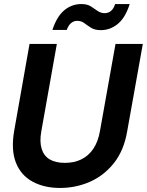

<svg xmlns="http://www.w3.org/2000/svg" viewBox="-20 -917 726 949"><path d="M277 12Q198 12 140.5 -19.5Q83 -51 58.5 -113.5Q34 -176 50 -270L126 -700H261L184 -267Q175 -216 186 -181Q197 -146 226 -129Q255 -112 301 -112Q347 -112 382.5 -129.5Q418 -147 441.5 -182Q465 -217 474 -269L551 -700H686L609 -270Q593 -174 543.5 -111.5Q494 -49 424.5 -18.5Q355 12 277 12ZM239 -769Q261 -836 298 -866.5Q335 -897 382 -897Q411 -897 429 -885.5Q447 -874 462.5 -863Q478 -852 498 -852Q515 -852 528.5 -863Q542 -874 549 -897H621Q600 -830 562.5 -799Q525 -768 478 -768Q449 -768 430.5 -779.5Q412 -791 397 -802.5Q382 -814 361 -814Q345 -814 331.5 -803Q318 -792 310 -769Z"/></svg>

Font: DM Sans 36pt
Style: Bold Italic
Weight: 700
Italic angle: -10°
Designer: Colophon Foundry, Jonny Pinhorn
Foundry: Colophon Foundry
Version: Version 4.004;gftools[0.9.30]